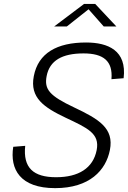

<svg xmlns="http://www.w3.org/2000/svg" viewBox="-20 -962 662 994"><path d="M557 -552 620 -557C637.5 -700.5 539.5 -742 425.5 -742C274.5 -742 178 -687 155 -568C133 -455.5 208.5 -405.5 320 -352.5C432 -299.5 497.5 -271.5 480.5 -185C462 -91 386 -44.5 270.5 -44.5C153 -44.5 98.5 -93 110.5 -207L48.5 -202C30.5 -85.5 84 12 265.5 12C444 12 528.5 -80.5 549 -185.5C571 -298 492.5 -345 364.5 -405.5C236.5 -466 208 -499 221.5 -568.5C237 -648.5 301.5 -685.5 412.5 -685.5C515 -685.5 565 -646.5 557 -552ZM260.5 -825H326L438.5 -914L517 -825H582.5L473 -941.5H415Z"/></svg>

Font: Monaspace Neon ExtraLight
Style: Italic
Weight: 200
Italic angle: -11°
Designer: Riley Cran & the Lettermatic Team
Foundry: Lettermatic
Version: Version 1.200 (Monaspace Neon)